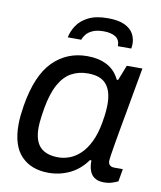

<svg xmlns="http://www.w3.org/2000/svg" viewBox="-83 -789 726 868"><g transform="rotate(10 280.5 -355.5)"><path d="M198 12Q119.1 12 73.2 -35.2Q27.4 -82.4 27.4 -178.8Q27.4 -198.8 29.6 -220.7Q31.9 -242.7 35.9 -267.7Q59.4 -409.5 123.3 -473.8Q187.1 -538 280.6 -538Q333.4 -538 371.4 -518.2Q409.5 -498.3 429.5 -456.3H436.1L463.4 -526H535.1L512.9 -402.4Q507.3 -368.3 499.8 -328.4Q492.3 -288.4 485.4 -248.9Q478.4 -209.3 472.5 -175.4Q466.6 -141.5 463.2 -118.3Q459.8 -95.1 459.8 -88.8Q459.8 -75.7 467.1 -69.2Q474.4 -62.7 487.4 -62.7H526.8L516.9 -4.9Q506.9 0.1 490.2 5.6Q473.5 11.1 452.1 11.1Q424.3 11.1 407.3 -1.4Q390.4 -14 384.4 -37.6Q382.2 -45.7 381.1 -55.6Q379.9 -65.5 380.4 -76.2L373.8 -77.6Q341.3 -31.8 295.6 -9.9Q249.8 12 198 12ZM230.4 -64.5Q256 -64.5 281.8 -74.4Q307.7 -84.2 330.8 -106.1Q353.9 -128.1 371.9 -164.8Q389.8 -201.5 399.1 -254.7Q404.5 -285.7 406.2 -304.9Q407.9 -324.1 407.9 -339.4Q407.9 -399.2 381.7 -430.4Q355.5 -461.5 297.3 -461.5Q254.2 -461.5 221 -443.1Q187.8 -424.6 164.8 -383.3Q141.7 -342 129.4 -273.1Q125.4 -249.6 123.2 -233.1Q121 -216.6 120 -204.2Q119 -191.8 119 -181.4Q119 -120.9 146.6 -92.7Q174.2 -64.5 230.4 -64.5ZM341.8 -723Q391.6 -723 419.8 -709.3Q448 -695.7 459.9 -674.2Q471.8 -652.6 471.8 -627.9Q471.8 -622.3 471.3 -617.1Q470.8 -611.8 469.8 -606.2H408.5Q408.5 -635.8 388.4 -648.6Q368.2 -661.3 334.2 -661.3Q302.2 -661.3 282.6 -652.1Q263.1 -643 253.3 -630.1Q243.5 -617.2 240.1 -606.2H178.3Q183.4 -634 200.9 -660.8Q218.3 -687.6 252.8 -705.3Q287.3 -723 341.8 -723Z"/></g></svg>

Font: Archivo Variable SemiBold
Style: Italic
Weight: 600
Italic angle: -10°
Designer: Hector Gatti
Foundry: Omnibus-Type
Version: Version 2.001